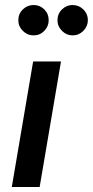

<svg xmlns="http://www.w3.org/2000/svg" viewBox="-20 -745 370 765"><path d="M114 -604Q89 -604 71 -622Q53 -640 53 -664Q53 -690 71 -707.5Q89 -725 114 -725Q139 -725 156.5 -707.5Q174 -690 174 -664Q174 -640 156.5 -622Q139 -604 114 -604ZM269 -604Q245 -604 227 -622Q209 -640 209 -664Q209 -690 227 -707.5Q245 -725 269 -725Q294 -725 312 -707.5Q330 -690 330 -664Q330 -640 312 -622Q294 -604 269 -604ZM27 0 112 -500H223L138 0Z"/></svg>

Font: Figtree Light SemiBold
Style: Italic
Weight: 600
Italic angle: -9.5°
Version: Version 2.001;gftools[0.9.30]